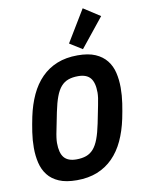

<svg xmlns="http://www.w3.org/2000/svg" viewBox="-104 -1046 828 1128"><g transform="rotate(-10 309.5 -482.5)"><path d="M262 12Q198 12 156 -6Q114 -24 89.5 -55.5Q65 -87 55 -129Q45 -171 45 -219Q45 -265 52 -311.5Q59 -358 68 -401Q83 -472 109.5 -529Q136 -586 176 -626.5Q216 -667 269.5 -688.5Q323 -710 392 -710Q456 -710 497.5 -692Q539 -674 564 -642.5Q589 -611 599 -569Q609 -527 609 -479Q609 -433 602 -386.5Q595 -340 586 -297Q571 -226 544.5 -169Q518 -112 478 -71.5Q438 -31 384.5 -9.5Q331 12 262 12ZM280 -109Q314 -109 339 -118Q364 -127 382.5 -148Q401 -169 414.5 -205Q428 -241 439 -295L460 -400Q465 -423 467.5 -442Q470 -461 470 -474Q470 -534 447 -561.5Q424 -589 374 -589Q340 -589 315 -580Q290 -571 271.5 -550Q253 -529 239.5 -493Q226 -457 215 -403L194 -298Q189 -275 186.5 -256Q184 -237 184 -224Q184 -164 207 -136.5Q230 -109 280 -109ZM430 -740 355 -787 470 -977 569 -913Z"/></g></svg>

Font: IBM Plex Sans Cond
Style: Bold Italic
Weight: 700
Width: 3
Italic angle: -11°
Designer: Mike Abbink, Paul van der Laan, Pieter van Rosmalen
Foundry: Bold Monday
Version: Version 1.3